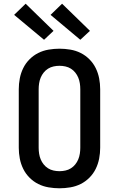

<svg xmlns="http://www.w3.org/2000/svg" viewBox="-20 -1005 640 1033"><path d="M300 8Q271 8 241.5 3Q212 -2 186 -15Q160 -28 139 -49Q118 -70 105 -96.5Q92 -123 86.5 -152Q81 -181 81 -210V-525Q81 -554 86.5 -583Q92 -612 105 -638.5Q118 -665 139 -686Q160 -707 186 -720Q212 -733 241.5 -738Q271 -743 300 -743Q329 -743 358.5 -738Q388 -733 414 -720Q440 -707 461 -686Q482 -665 495 -638.5Q508 -612 513.5 -583Q519 -554 519 -525V-210Q519 -181 513.5 -152Q508 -123 495 -96.5Q482 -70 461 -49Q440 -28 414 -15Q388 -2 358.5 3Q329 8 300 8ZM300 -84Q316 -84 332 -87.5Q348 -91 361.5 -99.5Q375 -108 385 -120.5Q395 -133 401 -147.5Q407 -162 409.5 -178Q412 -194 412 -210V-525Q412 -541 409.5 -557Q407 -573 401 -587.5Q395 -602 385 -614.5Q375 -627 361.5 -635.5Q348 -644 332 -647.5Q316 -651 300 -651Q284 -651 268 -647.5Q252 -644 238.5 -635.5Q225 -627 215 -614.5Q205 -602 199 -587.5Q193 -573 190.5 -557Q188 -541 188 -525V-210Q188 -194 190.5 -178Q193 -162 199 -147.5Q205 -133 215 -120.5Q225 -108 238.5 -99.5Q252 -91 268 -87.5Q284 -84 300 -84ZM412 -791 252 -925 314 -985 464 -839ZM217 -791 56 -925 118 -985 268 -839Z"/></svg>

Font: Iosevka Etoile Semibold
Style: Regular
Weight: 600
Designer: Belleve Invis
Foundry: Belleve Invis
Version: Version 22.1.2; ttfautohint (v1.8.4)